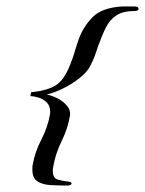

<svg xmlns="http://www.w3.org/2000/svg" viewBox="-20 -519 448 593"><path d="M181 54Q158 54 134.5 52.5Q111 51 95.5 41Q80 31 80 5Q80 2 80 -2Q80 -6 81 -10Q88 -50 107.5 -87.5Q127 -125 134 -164Q135 -167 135 -173Q135 -192 124.5 -202.5Q114 -213 99.5 -217.5Q85 -222 74 -222L76 -234Q125 -239 151.5 -255Q178 -271 197 -320Q205 -339 211 -360Q217 -381 224 -400Q238 -438 266.5 -466.5Q295 -495 356 -499H396Q408 -499 408 -492Q408 -485 395 -485Q360 -485 339.5 -471.5Q319 -458 307 -434Q295 -410 284 -379Q279 -364 273.5 -348.5Q268 -333 260 -318Q251 -298 226.5 -278.5Q202 -259 174 -245.5Q146 -232 124 -227Q141 -224 159 -214.5Q177 -205 188 -191Q199 -177 196 -161Q189 -121 170.5 -83.5Q152 -46 145 -7Q144 -3 143.5 1Q143 5 143 8Q143 31 158 35.5Q173 40 192 42Q201 43 201 48Q201 52 192 54Z"/></svg>

Font: Caramel
Style: Regular
Weight: 400
Designer: Robert E. Leuschke
Foundry: Robert E. Leuschke
Version: Version 1.010